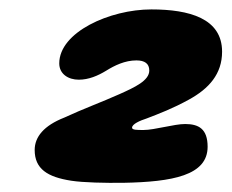

<svg xmlns="http://www.w3.org/2000/svg" viewBox="-20 -634 504 418"><path d="M135.5 -240.5C161.5 -236.5 208.5 -235.5 248.5 -236C355.5 -238 432 -252 432 -314.5C432 -353.5 412.5 -364 383 -364C359 -364 316.5 -351 292.5 -351C278 -351 267.5 -351 267.5 -356C267.5 -364 285 -371.5 299 -376C326.5 -386.5 356.5 -398 391 -417C435 -441 463.5 -473 463.5 -521.5C463.5 -594 392 -613.5 309.5 -613.5C219 -613.5 109 -564 109 -496C109 -473 128.5 -460.5 151.5 -460.5C173 -460.5 193 -469 211 -480C229.5 -491.5 252 -502.5 277 -502.5C295 -502.5 305 -495.5 305 -480.5C305 -458.5 273.5 -444 240 -429C201 -411.5 162 -397.5 120 -378C75.5 -360.5 55.5 -336 55.5 -307.5C55.5 -266.5 83 -248.5 135.5 -240.5Z"/></svg>

Font: Gluten
Style: Bold Italic
Weight: 700
Italic angle: -13°
Designer: Tyler Finck
Foundry: Etcetera Type Company
Version: Version 0.920